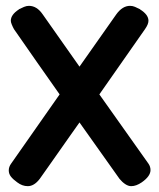

<svg xmlns="http://www.w3.org/2000/svg" viewBox="-20 -629 543 657"><path d="M320 -306 488 -69Q495 -59 495 -47Q495 -26 465 -5Q446 8 429 8Q419 8 408.5 1Q398 -6 389 -17L252 -210Q237 -189 219.5 -164Q202 -139 184 -113.5Q166 -88 148.5 -63Q131 -38 116 -17Q97 8 75 8Q56 8 39 -5Q25 -15 17.5 -24.5Q10 -34 10 -46Q10 -58 18 -69L184 -306Q147 -359 106 -417Q65 -475 28 -529Q24 -536 20.5 -544.5Q17 -553 17 -558Q17 -579 45 -597H44Q54 -602 62.5 -605.5Q71 -609 79 -609Q106 -609 126 -580L252 -401L378 -580Q399 -609 425 -609Q434 -609 442 -605.5Q450 -602 460 -597H459Q488 -579 488 -558Q488 -546 476 -529Z"/></svg>

Font: Gugi
Style: Regular
Weight: 400
Designer: HBKIM, TJKIM
Foundry: TAE System & Typefaces Co.
Version: Version 3.00